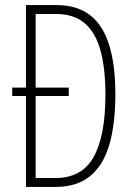

<svg xmlns="http://www.w3.org/2000/svg" viewBox="-20 -734 527 754"><path d="M202 -714Q282 -714 333 -675Q384 -636 408.5 -558Q433 -480 433 -364Q433 -244 408.5 -163Q384 -82 332 -41Q280 0 200 0H82V-357H28V-390H82V-714ZM200 -679H120V-390H250V-357H120V-35H198Q302 -35 348 -118Q394 -201 394 -362Q394 -464 375 -534.5Q356 -605 313.5 -642Q271 -679 200 -679Z"/></svg>

Font: Noto Sans Khmer ExtraCondensed ExtraLight
Style: Regular
Weight: 250
Width: 2
Designer: Danh Hong and the Monotype Design Team
Foundry: Monotype Imaging Inc.
Version: Version 2.004